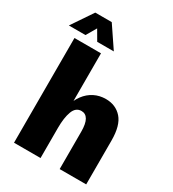

<svg xmlns="http://www.w3.org/2000/svg" viewBox="-243 -1071 1072 1191"><g transform="rotate(30 293.0 -475.5)"><path d="M49 -750H239V0H49ZM376 -267Q376 -325 360 -352.5Q344 -380 314 -380Q273 -380 256 -334.5Q239 -289 239 -217L223 -282L221 -360Q235 -411 261.5 -446.5Q288 -482 325.5 -501Q363 -520 408 -520Q479 -520 522.5 -471Q566 -422 566 -314V0H376ZM82 -951H200L302 -800H183L141 -872L99 -800H-20Z"/></g></svg>

Font: Moderustic ExtraBold
Style: Regular
Weight: 800
Designer: Tural Alisoy
Foundry: TAFT Foundry
Version: Version 2.120